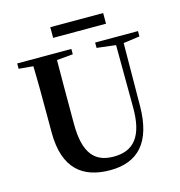

<svg xmlns="http://www.w3.org/2000/svg" viewBox="-129 -1014 1077 1147"><g transform="rotate(-15 409.0 -440.0)"><path d="M286 -833H613V-899H286ZM521 -708 638 -694 640 -312C642 -128 576 -54 453 -54C337 -54 273 -121 273 -305V-401C273 -501 273 -600 274 -699L374 -708V-741H39V-708L128 -700C131 -600 131 -500 131 -401V-290C131 -63 245 19 412 19C585 19 680 -83 682 -304L685 -694L786 -708V-741H521Z"/></g></svg>

Font: Source Han Serif CN
Style: Bold
Weight: 700
Designer: Ryoko NISHIZUKA 西塚涼子 (kana & ideographs); Frank Grießhammer (Latin, Greek & Cyrillic); Wenlong ZHANG 张文龙 (bopomofo); San
Foundry: Adobe
Version: Version 2.003;hotconv 1.1.1;makeotfexe 2.6.0